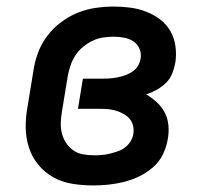

<svg xmlns="http://www.w3.org/2000/svg" viewBox="-20 -558 640 586"><path d="M265 8Q232 8 201 3Q170 -2 143.5 -16.5Q117 -31 97.5 -54.5Q78 -78 68.5 -107Q59 -136 58.5 -168Q58 -200 64 -232L82 -342Q86 -370 96 -397Q106 -424 124 -448Q142 -472 166 -490Q190 -508 217 -519Q244 -530 272.5 -534Q301 -538 328 -538Q354 -538 379 -534.5Q404 -531 427 -522Q450 -513 469 -498.5Q488 -484 500 -463Q512 -442 515.5 -417Q519 -392 515 -366Q512 -350 505.5 -333.5Q499 -317 486 -304.5Q473 -292 457.5 -283.5Q442 -275 426 -270Q443 -260 458 -246.5Q473 -233 482.5 -215Q492 -197 494 -175.5Q496 -154 492 -133Q488 -109 477 -86.5Q466 -64 447 -47.5Q428 -31 405.5 -20Q383 -9 359 -3Q335 3 311.5 5.5Q288 8 265 8ZM267 -84Q279 -84 291 -85Q303 -86 315 -89Q327 -92 339 -96Q351 -100 361 -107.5Q371 -115 378 -126Q385 -137 387 -149Q389 -162 386 -174.5Q383 -187 375 -196Q367 -205 356 -211Q345 -217 333 -220.5Q321 -224 307.5 -225Q294 -226 281 -226H218L233 -318H296Q308 -318 319 -319Q330 -320 341.5 -322.5Q353 -325 364 -329Q375 -333 385 -340Q395 -347 401 -357Q407 -367 409 -379Q412 -394 406 -408.5Q400 -423 387.5 -431.5Q375 -440 359 -443Q343 -446 327 -446Q311 -446 294.5 -443.5Q278 -441 262.5 -433.5Q247 -426 233.5 -415Q220 -404 210.5 -389.5Q201 -375 195.5 -359Q190 -343 187 -327L169 -217Q166 -200 165.5 -183Q165 -166 169 -150.5Q173 -135 182 -121.5Q191 -108 204 -99Q217 -90 233.5 -87Q250 -84 267 -84Z"/></svg>

Font: Iosevka Slab Semibold Extended
Style: Italic
Weight: 600
Width: 7
Italic angle: -9°
Monospace: yes
Designer: Belleve Invis
Foundry: Belleve Invis
Version: Version 11.1.0; ttfautohint (v1.8.3)